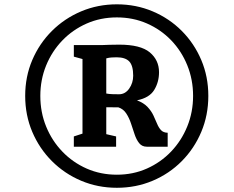

<svg xmlns="http://www.w3.org/2000/svg" viewBox="-20 -933 1080 888"><path d="M96.5 -489.5Q96.5 -578.5 129.2 -655.2Q162 -732 220.2 -790Q278.5 -848 355.5 -880.5Q432.5 -913 520.5 -913Q609 -913 686 -880.5Q763 -848 820.8 -790Q878.5 -732 911 -655.2Q943.5 -578.5 943.5 -489.5Q943.5 -400.5 911 -323.2Q878.5 -246 820.8 -187.8Q763 -129.5 686 -97Q609 -64.5 520.5 -64.5Q432.5 -64.5 355.5 -97Q278.5 -129.5 220.2 -187.8Q162 -246 129.2 -323.2Q96.5 -400.5 96.5 -489.5ZM166.5 -489.5Q166.5 -413.5 193.5 -347.5Q220.5 -281.5 268.8 -231.5Q317 -181.5 381.2 -153.2Q445.5 -125 520.5 -125Q595.5 -125 659.5 -153.5Q723.5 -182 771.5 -232.2Q819.5 -282.5 846.2 -348.5Q873 -414.5 873 -489.5Q873 -565 846.2 -631Q819.5 -697 771.5 -746.8Q723.5 -796.5 659.5 -824.5Q595.5 -852.5 520.5 -852.5Q445 -852.5 380.5 -824Q316 -795.5 268 -745.5Q220 -695.5 193.2 -629.8Q166.5 -564 166.5 -489.5ZM361.5 -315V-660L321.5 -671V-724.5H414Q435 -724 451.2 -724.5Q467.5 -725 485.8 -725.8Q504 -726.5 531.5 -726.5Q630 -726.5 672.8 -690.8Q715.5 -655 715.5 -599Q715.5 -553.5 693.2 -517Q671 -480.5 613.5 -469Q645 -457 662.5 -438.2Q680 -419.5 689.5 -399.2Q699 -379 706.5 -360.8Q714 -342.5 724.8 -331Q735.5 -319.5 755.5 -319V-254.5H659Q637 -254.5 624 -270.5Q611 -286.5 602.8 -311Q594.5 -335.5 586 -361.5Q577.5 -387.5 564 -408.2Q550.5 -429 527.5 -436.5L471.5 -437V-312.5L517 -302V-254.5H321.5V-302ZM471.5 -500.5Q483.5 -498 500.2 -497.5Q517 -497 530.5 -497Q559 -497 577.5 -523.2Q596 -549.5 596 -583Q596 -629.5 577.8 -648.8Q559.5 -668 519.5 -668Q508 -668 496 -667.2Q484 -666.5 471.5 -663Z"/></svg>

Font: Merriweather Black
Style: Regular
Weight: 900
Designer: Eben Sorkin
Foundry: Eben Sorkin
Version: Version 2.200;gftools[0.9.31]